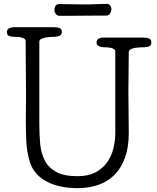

<svg xmlns="http://www.w3.org/2000/svg" viewBox="-20 -962 812 996"><path d="M16 0ZM184 -323Q184 -269 188 -219.5Q192 -170 211 -132Q230 -94 270 -71Q310 -48 383 -48Q437 -48 474.5 -67.5Q512 -87 535 -119Q558 -151 568 -191Q578 -231 578 -272V-694Q578 -703 571 -707.5Q564 -712 554.5 -714Q545 -716 535 -716.5Q525 -717 518 -717Q507 -717 494 -722Q481 -727 481 -742Q481 -767 518 -767H714Q746 -767 755.5 -761.5Q765 -756 765 -742Q765 -725 752.5 -721Q740 -717 728 -717Q723 -717 709.5 -716.5Q696 -716 682.5 -714Q669 -712 658.5 -706.5Q648 -701 648 -692Q648 -641 647 -591.5Q646 -542 646 -492Q646 -437 647 -382Q648 -327 648 -272Q648 -198 628.5 -144Q609 -90 574 -55Q539 -20 490 -3Q441 14 382 14Q336 14 295.5 5.5Q255 -3 222.5 -20Q190 -37 167 -63.5Q144 -90 134 -125Q119 -176 116.5 -227.5Q114 -279 114 -334Q114 -366 114.5 -399.5Q115 -433 115 -467Q115 -537 114 -607Q113 -677 113 -748Q113 -757 106 -761.5Q99 -766 89.5 -768Q80 -770 69.5 -770.5Q59 -771 53 -771Q42 -771 29 -774.5Q16 -778 16 -796Q16 -812 30 -816.5Q44 -821 53 -821H250Q282 -821 291.5 -815.5Q301 -810 301 -796Q301 -782 288.5 -776.5Q276 -771 264 -771Q259 -771 246 -770.5Q233 -770 219.5 -768Q206 -766 195 -760.5Q184 -755 184 -746ZM537 -942Q545 -942 551.5 -933.5Q558 -925 558 -914Q558 -906 552 -893.5Q546 -881 529 -881Q509 -881 475.5 -881Q442 -881 406 -880.5Q370 -880 338 -880Q306 -880 288 -880Q277 -880 269.5 -890Q262 -900 262 -911Q262 -922 268 -931.5Q274 -941 288 -941Q295 -941 310 -940.5Q325 -940 343 -940Q361 -940 378.5 -939.5Q396 -939 409 -939Q451 -939 482 -940.5Q513 -942 537 -942Z"/></svg>

Font: Life Savers
Style: Bold
Weight: 700
Designer: Pablo Impallari, Rodrigo Fuenzalida, Brenda Gallo
Foundry: Pablo Impallari, Rodrigo Fuenzalida, Brenda Gallo
Version: Version 3.001; ttfautohint (v0.95) -l 8 -r 50 -G 200 -x 14 -